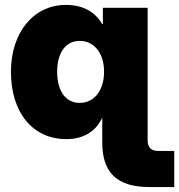

<svg xmlns="http://www.w3.org/2000/svg" viewBox="-20 -547 720 771"><path d="M246.6 11.7C314.5 11.7 365.7 -19 390.6 -75.2V24.9C390.6 144.5 447.8 204.1 580.1 204.1H679.7V59.1H615.2C586.4 59.1 572.8 44.9 572.8 15.1V-515.6H393.1V-450.2H390.6C360.4 -501 311.5 -527.3 244.6 -527.3C114.7 -527.3 23.9 -416.5 23.9 -258.8C23.9 -95.2 111.3 11.7 246.6 11.7ZM300.3 -133.8C243.2 -133.8 209.5 -182.1 209.5 -258.8C209.5 -335 243.2 -382.8 300.3 -382.8C357.4 -382.8 397.9 -334 397.9 -258.8C397.9 -183.1 357.4 -133.8 300.3 -133.8Z"/></svg>

Font: Raveo Display Display ExtraBold
Style: Regular
Weight: 800
Designer: Jakub Foglar, Rasmus Andersson (Inter)
Foundry: Jakubfoglar.com
Version: Version 1.100;Glyphs 3.2.3 (3260)